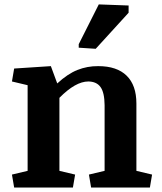

<svg xmlns="http://www.w3.org/2000/svg" viewBox="-20 -835 720 855"><path d="M373.5 -472.2Q316.4 -472.2 244.6 -399.4V-74.2L314.5 -57.6L304.7 0H43L33.2 -57.6L103 -74.2V-455.6L33.2 -472.2L43 -529.8L206.5 -540.5L234.9 -463.4Q280.8 -505.9 324.7 -523.4Q368.7 -541 417.5 -540.5Q500.5 -540.5 543.9 -498Q587.4 -455.6 587.4 -374V-74.2L657.2 -57.6L647.5 0H385.7L376 -57.6L445.8 -74.2V-366.7Q445.3 -422.9 427.7 -447.3Q410.2 -471.7 373.5 -472.2ZM330.6 -638.2 419.9 -815.4 552.7 -810.5V-778.3L406.2 -617.7L330.6 -622.6Z"/></svg>

Font: NoticiaText-Bold
Style: Bold
Weight: 700
Designer: JM Sole
Foundry: JM Sole
Version: Version 1.003